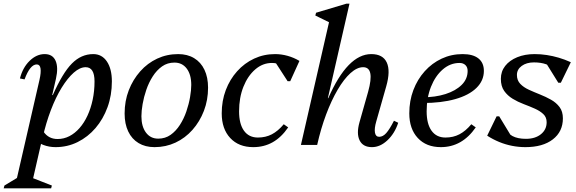

<svg xmlns="http://www.w3.org/2000/svg" viewBox="-84 -785 3120 1040"><path d="M-64 235 -60 220 41 159 3 200 130 -353Q139 -393 135.5 -414.5Q132 -436 115 -436Q79 -436 49 -355L24 -360Q39 -419 76.5 -455.5Q114 -492 158 -492Q201 -492 217 -456Q233 -420 219 -358L91 200L64 168L197 220L193 235ZM217 12Q182 12 150.5 0Q119 -12 92 -36L125 -184Q125 -111 152 -71.5Q179 -32 228 -32Q262 -32 292 -47.5Q322 -63 347 -91.5Q372 -120 390 -159Q408 -198 418 -245Q428 -292 428 -344Q428 -421 380 -421Q349 -421 315.5 -391.5Q282 -362 250 -310Q218 -258 191.5 -188.5Q165 -119 147 -39H101L152 -270H202Q255 -390 305.5 -441Q356 -492 421 -492Q468 -492 495 -452Q522 -412 522 -344Q522 -269 498.5 -204.5Q475 -140 433.5 -91.5Q392 -43 336.5 -15.5Q281 12 217 12Z M753 12Q703 12 666.5 -10Q630 -32 610.5 -73Q591 -114 591 -170Q591 -238 613.5 -296Q636 -354 675.5 -398.5Q715 -443 767.5 -467.5Q820 -492 881 -492Q931 -492 967.5 -470Q1004 -448 1023.5 -407Q1043 -366 1043 -310Q1043 -243 1020.5 -184.5Q998 -126 958.5 -81.5Q919 -37 866.5 -12.5Q814 12 753 12ZM773 -34Q811 -34 840 -54.5Q869 -75 890.5 -108.5Q912 -142 925.5 -181.5Q939 -221 945.5 -259Q952 -297 952 -325Q952 -381 927.5 -413.5Q903 -446 861 -446Q823 -446 794 -425.5Q765 -405 743.5 -371.5Q722 -338 708.5 -298.5Q695 -259 688.5 -221.5Q682 -184 682 -155Q682 -100 706.5 -67Q731 -34 773 -34Z M1288 12Q1209 12 1163 -37.5Q1117 -87 1117 -171Q1117 -239 1139 -297Q1161 -355 1200.5 -399Q1240 -443 1292.5 -467.5Q1345 -492 1406 -492Q1440 -492 1474 -482.5Q1508 -473 1538 -455L1488 -345H1474L1395 -467H1457V-416Q1448 -426 1437.5 -432Q1427 -438 1415 -441Q1403 -444 1389 -444Q1339 -444 1298.5 -409Q1258 -374 1234.5 -315Q1211 -256 1211 -182Q1211 -114 1237.5 -77Q1264 -40 1313 -40Q1355 -40 1388.5 -57.5Q1422 -75 1453 -112L1477 -95Q1440 -41 1393 -14.5Q1346 12 1288 12Z M1546 0 1704 -690 1728 -650 1624 -701 1628 -716 1792 -765H1809L1634 0ZM1931 12Q1882 12 1864 -24.5Q1846 -61 1863 -122L1910 -288Q1947 -421 1883 -421Q1850 -421 1814.5 -389Q1779 -357 1745 -299Q1711 -241 1682.5 -165Q1654 -89 1634 0H1588L1657 -253H1694Q1799 -492 1927 -492Q1990 -492 2011 -446.5Q2032 -401 2008 -317L1954 -127Q1943 -89 1947 -66.5Q1951 -44 1970 -44Q1990 -44 2008 -64Q2026 -84 2050 -131L2073 -120Q2054 -62 2014.5 -25Q1975 12 1931 12Z M2304 12Q2225 12 2179 -37.5Q2133 -87 2133 -171Q2133 -239 2155 -297Q2177 -355 2216.5 -399Q2256 -443 2308.5 -467.5Q2361 -492 2422 -492Q2478 -492 2507.5 -468.5Q2537 -445 2537 -401Q2537 -348 2496.5 -308.5Q2456 -269 2381.5 -248Q2307 -227 2205 -227V-258Q2274 -258 2329 -275.5Q2384 -293 2416.5 -325Q2449 -357 2449 -401Q2449 -421 2437 -432.5Q2425 -444 2405 -444Q2355 -444 2314.5 -409Q2274 -374 2250.5 -315Q2227 -256 2227 -182Q2227 -114 2253.5 -77Q2280 -40 2329 -40Q2371 -40 2404.5 -57.5Q2438 -75 2469 -112L2493 -95Q2419 12 2304 12Z M2762 12Q2726 12 2690 5Q2654 -2 2620 -16Q2586 -30 2555 -50L2606 -155H2620L2691 -38L2638 -47V-102Q2664 -63 2692 -48Q2720 -33 2765 -33Q2815 -33 2846 -58Q2877 -83 2877 -123Q2877 -150 2859 -167Q2841 -184 2813 -196.5Q2785 -209 2753 -221Q2721 -233 2693 -250Q2665 -267 2647 -292.5Q2629 -318 2629 -358Q2629 -398 2652.5 -428Q2676 -458 2717.5 -475Q2759 -492 2812 -492Q2845 -492 2877.5 -487Q2910 -482 2942.5 -472.5Q2975 -463 3008 -448L2954 -337H2940L2866 -456L2930 -447V-402Q2902 -427 2874 -437Q2846 -447 2808 -447Q2768 -447 2742 -428Q2716 -409 2716 -379Q2716 -350 2734 -331Q2752 -312 2780.5 -299Q2809 -286 2840.5 -273.5Q2872 -261 2900.5 -245Q2929 -229 2947 -205Q2965 -181 2965 -144Q2965 -72 2910.5 -30Q2856 12 2762 12Z"/></svg>

Font: Platypi Light Light
Style: Italic
Weight: 300
Italic angle: -13°
Version: Version 1.200